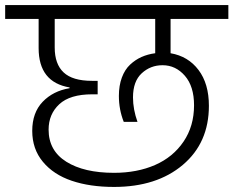

<svg xmlns="http://www.w3.org/2000/svg" viewBox="-49 -760 913 751"><path d="M-28.8 -740.2H844.2V-686H618.2V-551.8Q687 -540 727.5 -486.3Q768.1 -432.6 768.1 -346.2Q768.1 -201.2 666 -115Q564 -28.8 397 -28.8Q302.7 -28.8 231.4 -53Q160.2 -77.1 118.7 -127.2Q77.1 -177.2 77.1 -248Q77.1 -319.3 117.9 -361.8Q158.7 -404.3 223.1 -415V-418Q102.1 -438.5 102.1 -571.8V-686H-28.8ZM141.1 -252.9Q141.1 -170.9 210.4 -127.4Q279.8 -84 397 -84Q487.3 -84 557.6 -114.7Q627.9 -145.5 668.9 -206.1Q710 -266.6 710 -348.1Q710 -422.4 674.1 -463.6Q638.2 -504.9 586.9 -504.9Q539.6 -504.9 505.4 -473.4Q471.2 -441.9 471.2 -378.9Q471.2 -332.5 488.8 -283.2H435.1Q416 -331.1 416 -384.8Q416 -425.3 427.7 -456.8Q439.5 -488.3 460 -507.3Q480.5 -526.4 504.6 -537.1Q528.8 -547.9 558.1 -551.8V-686H165V-574.2Q165 -509.3 200 -476.6Q234.9 -443.8 311 -443.8H333V-391.1H312Q224.6 -391.1 182.9 -352.3Q141.1 -313.5 141.1 -252.9Z"/></svg>

Font: PoppinsZ Light
Style: Regular
Weight: 300
Designer: Ninad Kale (Devanagari), Jonny Pinhorn (Latin)
Foundry: Indian Type Foundry
Version: Version 3.002;FEAKit 1.0